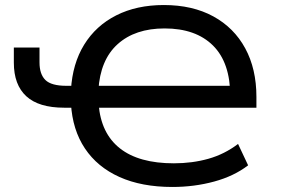

<svg xmlns="http://www.w3.org/2000/svg" viewBox="-20 -734 1123 763"><path d="M665 9Q543 9 455 -30.5Q367 -70 317.5 -144Q268 -218 262 -322L282 -306H235Q134 -306 84.5 -351.5Q35 -397 35 -485V-545H137V-486Q137 -439 160.5 -416Q184 -393 244 -393H279L262 -377Q268 -481 314.5 -556.5Q361 -632 442 -673Q523 -714 631 -714Q745 -714 827.5 -669Q910 -624 954.5 -542Q999 -460 999 -349V-306H358L372 -320Q381 -204 456.5 -144.5Q532 -85 671 -85Q744 -85 808 -103Q872 -121 926 -162L966 -77Q910 -34 831 -12.5Q752 9 665 9ZM634 -621Q517 -621 447.5 -558.5Q378 -496 371 -375L358 -393H919L895 -352Q895 -485 826.5 -553Q758 -621 634 -621Z"/></svg>

Font: Nunito Sans 7pt SemiExpanded Medium
Style: Regular
Weight: 500
Width: 6
Designer: Vernon Adams
Foundry: Vernon Adams
Version: Version 3.101;gftools[0.9.27]